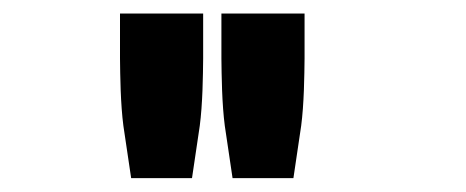

<svg xmlns="http://www.w3.org/2000/svg" viewBox="-20 -770 690 284"><path d="M430.5 -750V-683.5Q430.5 -674.5 430.2 -662.2Q430 -650 429.5 -636.5Q429 -623 428 -609.2Q427 -595.5 425.5 -584L414 -506.5H324L312.5 -584Q311 -595.5 310 -609.2Q309 -623 308.5 -636.5Q308 -650 307.8 -662.2Q307.5 -674.5 307.5 -683.5V-750ZM280.5 -750V-683.5Q280.5 -674.5 280.2 -662.2Q280 -650 279.5 -636.5Q279 -623 278 -609.2Q277 -595.5 275.5 -584L264 -506.5H174L162.5 -584Q161 -595.5 160 -609.2Q159 -623 158.5 -636.5Q158 -650 157.8 -662.2Q157.5 -674.5 157.5 -683.5V-750Z"/></svg>

Font: B612 Mono
Style: Bold
Weight: 700
Version: Version 1.005